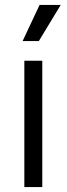

<svg xmlns="http://www.w3.org/2000/svg" viewBox="-20 -761 271 781"><path d="M79 0V-514H152V0ZM138 -594H72L141 -741H227Z"/></svg>

Font: Bricolage Grotesque 24pt Light
Style: Regular
Weight: 300
Designer: Mathieu Triay
Foundry: Atelier Triay
Version: Version 1.001;gftools[0.9.33.dev8+g029e19f]